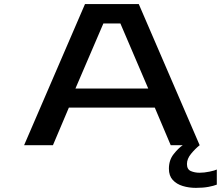

<svg xmlns="http://www.w3.org/2000/svg" viewBox="-20 -720 1112 952"><path d="M970 0H826.5L747.5 -186.5H321.5L242.5 0H99.5L401.5 -700H668ZM492.5 -603.5 354 -281H715L577 -603.5ZM1055 120.5V195.5Q1040 201.5 1013.8 206.5Q987.5 211.5 951 211.5Q916.5 211.5 886 202.2Q855.5 193 836.5 172.2Q817.5 151.5 817.5 116.5Q817.5 74 840.8 44.5Q864 15 886 0H970Q947.5 18 927.2 42.8Q907 67.5 907 93Q907 120 926.2 128.2Q945.5 136.5 969.5 136.5Q992.5 136.5 1019 131Q1045.5 125.5 1055 120.5Z"/></svg>

Font: Trispace Expanded Medium
Style: Regular
Weight: 500
Width: 7
Designer: Tyler Finck
Foundry: Etcetera Type Company
Version: Version 1.210; ttfautohint (v1.8.3)